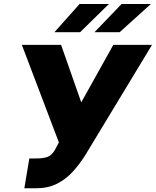

<svg xmlns="http://www.w3.org/2000/svg" viewBox="-20 -958 801 987"><path d="M105.1 9.9 130.7 -143.5H166.2Q213.1 -143.5 233.7 -155.9Q254.3 -168.3 271.3 -204.5L282.7 -225.9L92.3 -727.3H294L397.7 -431.8L562.5 -727.3H761.4L417.6 -159.1Q389.2 -114.3 354.4 -75.8Q319.6 -37.3 273.4 -13.7Q227.3 9.9 164.8 9.9ZM259.9 -792.6 389.2 -937.5H539.8L392 -792.6ZM465.9 -792.6 605.1 -937.5H755.7L595.2 -792.6Z"/></svg>

Font: Inter UI Black
Style: Italic
Weight: 900
Italic angle: -9.39999°
Designer: Rasmus Andersson
Foundry: rsms
Version: 3.2;8d6f07862